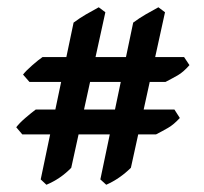

<svg xmlns="http://www.w3.org/2000/svg" viewBox="-20 -493 558 525"><path d="M96.2 -336.9H483.4L498 -314.9Q481.4 -295.9 466.1 -287.1Q450.7 -278.3 432.6 -269H60.5L43 -289.1Q51.3 -299.8 68.4 -314.7Q85.4 -329.6 96.2 -336.9ZM77.6 -193.4H457L471.7 -170.4Q455.1 -152.3 439.9 -143.6Q424.8 -134.8 406.7 -125.5H41L24.4 -145Q32.7 -156.2 49.8 -170.9Q66.9 -185.5 77.6 -193.4ZM91.3 -2.4 181.2 -431.2Q198.2 -443.8 215.1 -453.6Q231.9 -463.4 250 -473.1L268.1 -459.5L174.8 -34.2Q145.5 -3.9 106.9 12.2ZM254.4 -2.4 344.2 -431.2Q361.3 -443.8 378.2 -453.6Q395 -463.4 413.1 -473.1L431.2 -459.5L337.9 -34.2Q307.1 -3.9 270.5 12.2Z"/></svg>

Font: Namdhinggo SemiBold
Style: Regular
Weight: 600
Designer: Victor Gaultney
Foundry: SIL International
Version: Version 3.001